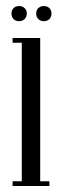

<svg xmlns="http://www.w3.org/2000/svg" viewBox="-20 -622 206 642"><path d="M52.9 -495H114.4V0H52.9ZM114.4 0V-16H145.2V0ZM22 0V-16H52.9V0ZM22 -479V-495H52.9V-479ZM18.4 -577.1Q18.4 -588.1 25.4 -594.9Q32.4 -601.8 43.8 -601.8Q55.2 -601.8 62.4 -594.8Q69.6 -587.9 69.6 -577Q69.6 -565.5 62.4 -558.4Q55.2 -551.2 43.8 -551.2Q32.4 -551.2 25.4 -558.3Q18.4 -565.4 18.4 -577.1ZM101 -577.1Q101 -588.1 108.2 -594.9Q115.4 -601.8 126.2 -601.8Q138.2 -601.8 145.2 -594.8Q152.2 -587.9 152.2 -577Q152.2 -565.5 145.2 -558.4Q138.2 -551.2 126.2 -551.2Q115.4 -551.2 108.2 -558.3Q101 -565.4 101 -577.1Z"/></svg>

Font: Emberly Black
Style: Regular
Weight: 900
Designer: Rajesh Rajput
Foundry: Rajesh Rajput
Version: Version 1.000